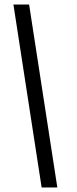

<svg xmlns="http://www.w3.org/2000/svg" viewBox="-20 -772 340 844"><path d="M39 -752H108L232 52H163Z"/></svg>

Font: Pathway Extreme Condensed Medium
Style: Regular
Weight: 500
Width: 3
Version: Version 1.001;gftools[0.9.26]